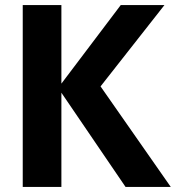

<svg xmlns="http://www.w3.org/2000/svg" viewBox="-20 -740 697 760"><path d="M656 0H477L223 -373V0H70V-720H223V-409L458 -720H631L378 -398Z"/></svg>

Font: cwTeXHei
Style: Medium
Weight: 500
Version: Version 1.17